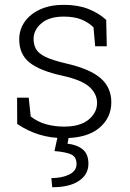

<svg xmlns="http://www.w3.org/2000/svg" viewBox="-20 -558 536 790"><path d="M243.7 10.3Q188 10.3 140.4 -4.6Q92.8 -19.5 50.8 -47.9L50.3 -156.2H98.1L106.4 -78.6Q134.8 -56.6 169.4 -46.9Q204.1 -37.1 243.7 -37.1Q310.1 -37.1 344.7 -65.9Q379.4 -94.7 379.4 -134.3Q379.4 -171.4 348.4 -200Q317.4 -228.5 238.3 -246.1Q143.6 -266.6 101.3 -300.8Q59.1 -335 59.1 -396Q59.1 -436 81.5 -468.3Q104 -500.5 145.3 -519.3Q186.5 -538.1 242.2 -538.1Q300.3 -538.1 343.3 -521.2Q386.2 -504.4 417 -476.1L419.4 -367.7H371.6L364.7 -445.8Q342.8 -466.8 313.5 -478.3Q284.2 -489.7 242.2 -489.7Q182.6 -489.7 150.4 -462.2Q118.2 -434.6 118.2 -397.9Q118.2 -374 128.2 -356.2Q138.2 -338.4 166.7 -324.2Q195.3 -310.1 250 -297.4Q349.1 -274.9 393.6 -236.6Q438 -198.2 438 -137.2Q438 -72.8 387.9 -31.2Q337.9 10.3 243.7 10.3ZM194.8 212.4 191.4 174.8Q235.4 174.8 265.1 159.9Q294.9 145 294.9 116.7Q294.9 88.9 274.9 78.4Q254.9 67.9 204.1 63.5L219.7 -7.3H265.1L257.8 33.2Q296.9 37.6 320.3 56.6Q343.8 75.7 343.8 115.7Q343.8 159.7 305.2 186Q266.6 212.4 194.8 212.4Z"/></svg>

Font: Roboto Slab LO Light
Style: Regular
Weight: 300
Designer: Google
Version: Version 2.000